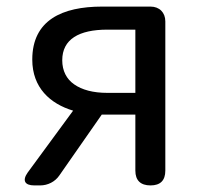

<svg xmlns="http://www.w3.org/2000/svg" viewBox="-20 -563 614 583"><path d="M205 -307C182 -323 169 -348 169 -380C169 -444 220 -473 306 -473H391V-377V-281H306C263 -281 229 -290 205 -307ZM482 -271V-498C482 -525 464 -543 437 -543H386H290C169 -543 78 -502 78 -382C78 -297 132 -248 202 -227L64 -39C47 -15 55 0 84 0H102C125 0 147 -11 160 -30L289 -215H291H391V-45C391 -15 407 0 437 0C467 0 482 -15 482 -45V-271Z"/></svg>

Font: GenSenRounded2 TW R
Style: Regular
Weight: 400
Version: Version 2.100;PS 2.1;hotconv 16.6.51;makeotf.lib2.5.65220 DE